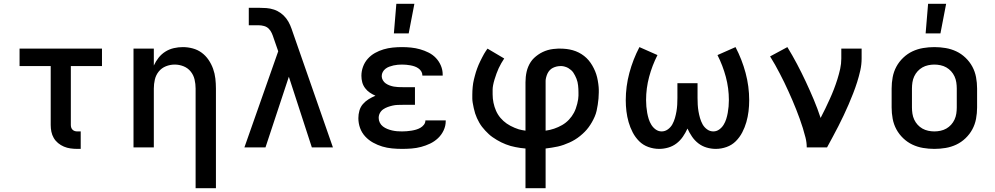

<svg xmlns="http://www.w3.org/2000/svg" viewBox="-20 -776 5240 1011"><path d="M405 8H387Q369 8 351 5.5Q333 3 316.5 -4Q300 -11 286 -22.5Q272 -34 263 -49.5Q254 -65 250.5 -82.5Q247 -100 247 -118V-428H83V-520H517V-428H353V-118Q353 -111 355 -104.5Q357 -98 362 -93Q367 -88 373.5 -86Q380 -84 387 -84H405Z M1010 215V-310Q1010 -334 1004.5 -357.5Q999 -381 984 -399.5Q969 -418 946.5 -427Q924 -436 900 -436Q876 -436 853.5 -427Q831 -418 816 -399.5Q801 -381 795.5 -357.5Q790 -334 790 -310V0H683V-520H790V-431Q800 -453 815 -472Q830 -491 850.5 -504Q871 -517 895 -522.5Q919 -528 943 -528Q969 -528 995 -521Q1021 -514 1042 -498.5Q1063 -483 1078 -461Q1093 -439 1102 -414Q1111 -389 1114 -362.5Q1117 -336 1117 -310V215Z M1267 0 1445 -506 1421 -575Q1417 -588 1411 -601.5Q1405 -615 1395 -625Q1385 -635 1370.5 -639Q1356 -643 1342 -643H1290V-735H1342Q1362 -735 1382.5 -733.5Q1403 -732 1422.5 -725.5Q1442 -719 1458.5 -707Q1475 -695 1487.5 -678.5Q1500 -662 1508 -643Q1516 -624 1522 -605L1733 0H1622L1501 -372L1378 0Z M2097 8Q2071 8 2044.5 5.5Q2018 3 1993 -4.5Q1968 -12 1944.5 -25Q1921 -38 1903 -57.5Q1885 -77 1876 -102Q1867 -127 1867 -154Q1867 -174 1872.5 -193.5Q1878 -213 1891 -228Q1904 -243 1921 -253.5Q1938 -264 1957 -272Q1941 -279 1927 -288.5Q1913 -298 1902.5 -312Q1892 -326 1887.5 -342.5Q1883 -359 1883 -377Q1883 -401 1891.5 -424.5Q1900 -448 1916.5 -466.5Q1933 -485 1954.5 -497Q1976 -509 1999.5 -516Q2023 -523 2047.5 -525.5Q2072 -528 2097 -528Q2121 -528 2145 -525.5Q2169 -523 2192 -516.5Q2215 -510 2237 -499Q2259 -488 2275.5 -470.5Q2292 -453 2301.5 -430.5Q2311 -408 2311 -384V-378H2204V-380Q2204 -391 2198 -400.5Q2192 -410 2182.5 -416.5Q2173 -423 2162.5 -426.5Q2152 -430 2141 -432Q2130 -434 2119 -435Q2108 -436 2097 -436Q2086 -436 2074.5 -435Q2063 -434 2052 -431.5Q2041 -429 2030 -425Q2019 -421 2010 -414Q2001 -407 1995.5 -397Q1990 -387 1990 -375Q1990 -364 1996 -353.5Q2002 -343 2011.5 -336.5Q2021 -330 2032 -326Q2043 -322 2054 -320Q2065 -318 2076.5 -317.5Q2088 -317 2100 -317H2165V-224H2100Q2087 -224 2073.5 -223.5Q2060 -223 2047 -220Q2034 -217 2021.5 -212.5Q2009 -208 1998 -200.5Q1987 -193 1980.5 -181Q1974 -169 1974 -155Q1974 -142 1980 -130Q1986 -118 1996.5 -110Q2007 -102 2019.5 -97Q2032 -92 2045 -89Q2058 -86 2071 -85Q2084 -84 2097 -84Q2109 -84 2121.5 -85Q2134 -86 2146.5 -88Q2159 -90 2171 -93.5Q2183 -97 2193.5 -103Q2204 -109 2212 -119Q2220 -129 2220 -142H2327V-138Q2327 -113 2316 -89.5Q2305 -66 2286.5 -48.5Q2268 -31 2245 -20Q2222 -9 2197.5 -2.5Q2173 4 2147.5 6Q2122 8 2097 8ZM2054 -600 2067 -756H2162L2132 -600Z M2747 215V6Q2733 5 2720 3Q2707 1 2694 -1.5Q2681 -4 2668.5 -7.5Q2656 -11 2643.5 -16Q2631 -21 2619.5 -26.5Q2608 -32 2596.5 -39Q2585 -46 2574 -53.5Q2563 -61 2553.5 -70Q2544 -79 2535 -88.5Q2526 -98 2518 -108.5Q2510 -119 2503.5 -130.5Q2497 -142 2491.5 -154Q2486 -166 2482 -178.5Q2478 -191 2474.5 -207Q2471 -223 2469 -235.5Q2467 -248 2467 -257V-277Q2467 -287 2467.5 -297.5Q2468 -308 2469 -318Q2470 -328 2471.5 -338Q2473 -348 2475.5 -357.5Q2478 -367 2480.5 -377Q2483 -387 2486 -396.5Q2489 -406 2492.5 -415.5Q2496 -425 2500 -434.5Q2504 -444 2508.5 -453Q2513 -462 2518.5 -473Q2524 -484 2529 -492.5Q2534 -501 2538 -507L2547 -520L2635 -468Q2627 -456 2619.5 -443Q2612 -430 2606 -417Q2600 -404 2594.5 -389Q2589 -374 2584 -357.5Q2579 -341 2576.5 -327.5Q2574 -314 2574 -305V-279Q2574 -257 2578.5 -235Q2583 -213 2592 -192.5Q2601 -172 2615.5 -155Q2630 -138 2648 -125.5Q2666 -113 2690 -103Q2714 -93 2729 -91L2747 -88V-343Q2747 -357 2748.5 -371Q2750 -385 2753 -398.5Q2756 -412 2761.5 -425Q2767 -438 2774.5 -449.5Q2782 -461 2792 -470.5Q2802 -480 2813.5 -488Q2825 -496 2837.5 -502Q2850 -508 2863.5 -512Q2877 -516 2893 -518Q2909 -520 2918 -520H2930Q2947 -520 2963.5 -518Q2980 -516 2996 -511.5Q3012 -507 3027 -499.5Q3042 -492 3055.5 -481.5Q3069 -471 3079.5 -458.5Q3090 -446 3098.5 -431.5Q3107 -417 3113.5 -401.5Q3120 -386 3124 -369.5Q3128 -353 3130.5 -334Q3133 -315 3133 -304V-289Q3133 -273 3131.5 -257Q3130 -241 3127.5 -224.5Q3125 -208 3121.5 -192.5Q3118 -177 3111.5 -162Q3105 -147 3097 -133Q3089 -119 3079.5 -106Q3070 -93 3058.5 -81.5Q3047 -70 3034 -59.5Q3021 -49 3007 -40.5Q2993 -32 2978.5 -25.5Q2964 -19 2948.5 -13.5Q2933 -8 2917.5 -4.5Q2902 -1 2885 1.5Q2868 4 2853 6V215ZM2853 -88Q2876 -91 2898 -98.5Q2920 -106 2940 -117.5Q2960 -129 2976 -146Q2992 -163 3002.5 -183Q3013 -203 3019.5 -229.5Q3026 -256 3026 -272V-290Q3026 -299 3025.5 -308Q3025 -317 3024 -326Q3023 -335 3021 -344Q3019 -353 3015.5 -361.5Q3012 -370 3008 -378Q3004 -386 2999 -393.5Q2994 -401 2987 -407Q2980 -413 2972.5 -417.5Q2965 -422 2954.5 -425Q2944 -428 2938 -428H2930Q2920 -428 2910 -425.5Q2900 -423 2891 -418.5Q2882 -414 2875 -406.5Q2868 -399 2863.5 -390Q2859 -381 2856 -369.5Q2853 -358 2853 -351Z M3451 8Q3422 8 3394 -2Q3366 -12 3345.5 -32.5Q3325 -53 3311.5 -79Q3298 -105 3290 -133Q3282 -161 3278.5 -190Q3275 -219 3275 -248Q3275 -321 3294 -392Q3313 -463 3347 -528L3442 -486Q3414 -431 3398 -371Q3382 -311 3382 -249Q3382 -232 3383.5 -215Q3385 -198 3388 -181.5Q3391 -165 3396 -149Q3401 -133 3410 -118.5Q3419 -104 3433 -94Q3447 -84 3464 -84Q3482 -84 3497 -95Q3512 -106 3520.5 -121.5Q3529 -137 3534 -154.5Q3539 -172 3542 -189.5Q3545 -207 3546 -224.5Q3547 -242 3547 -260V-338H3653V-260Q3653 -242 3654 -224.5Q3655 -207 3658 -189.5Q3661 -172 3666 -154.5Q3671 -137 3679.5 -121.5Q3688 -106 3703 -95Q3718 -84 3736 -84Q3753 -84 3767 -94Q3781 -104 3790 -118.5Q3799 -133 3804 -149Q3809 -165 3812 -181.5Q3815 -198 3816.5 -215Q3818 -232 3818 -249Q3818 -311 3802 -371Q3786 -431 3758 -486L3853 -528Q3887 -463 3906 -392Q3925 -321 3925 -248Q3925 -219 3921.5 -190Q3918 -161 3910 -133Q3902 -105 3888.5 -79Q3875 -53 3854.5 -32.5Q3834 -12 3806 -2Q3778 8 3749 8Q3725 8 3701 1Q3677 -6 3657.5 -21Q3638 -36 3624 -56.5Q3610 -77 3600 -99Q3590 -77 3576 -56.5Q3562 -36 3542.5 -21Q3523 -6 3499 1Q3475 8 3451 8Z M4228 0Q4228 -26 4221.5 -51.5Q4215 -77 4207.5 -101.5Q4200 -126 4191 -150.5Q4182 -175 4172.5 -199.5Q4163 -224 4152.5 -248Q4142 -272 4131.5 -295.5Q4121 -319 4109.5 -342.5Q4098 -366 4086 -389Q4074 -412 4061.5 -434.5Q4049 -457 4035 -479L4126 -528Q4153 -484 4177 -438.5Q4201 -393 4223 -346Q4245 -299 4265 -251.5Q4285 -204 4301 -155Q4314 -179 4326 -204.5Q4338 -230 4349.5 -255Q4361 -280 4371 -306Q4381 -332 4389.5 -359Q4398 -386 4404 -413Q4410 -440 4410 -468V-520H4517V-468Q4517 -436 4510 -405Q4503 -374 4493.5 -344Q4484 -314 4472.5 -284.5Q4461 -255 4448.5 -226Q4436 -197 4422.5 -168.5Q4409 -140 4394.5 -111.5Q4380 -83 4365 -55.5Q4350 -28 4335 0Z M4900 8Q4870 8 4840.5 3Q4811 -2 4784.5 -14.5Q4758 -27 4736 -48Q4714 -69 4700 -95Q4686 -121 4680.5 -150.5Q4675 -180 4675 -210V-310Q4675 -340 4680.5 -369.5Q4686 -399 4700 -425Q4714 -451 4736 -472Q4758 -493 4784.5 -505.5Q4811 -518 4840.5 -523Q4870 -528 4900 -528Q4930 -528 4959.5 -523Q4989 -518 5015.5 -505.5Q5042 -493 5064 -472Q5086 -451 5100 -425Q5114 -399 5119.5 -369.5Q5125 -340 5125 -310V-210Q5125 -180 5119.5 -150.5Q5114 -121 5100 -95Q5086 -69 5064 -48Q5042 -27 5015.5 -14.5Q4989 -2 4959.5 3Q4930 8 4900 8ZM4900 -84Q4916 -84 4932.5 -87.5Q4949 -91 4963 -99Q4977 -107 4988 -119Q4999 -131 5006 -146Q5013 -161 5015.5 -177.5Q5018 -194 5018 -210V-310Q5018 -326 5015.5 -342.5Q5013 -359 5006 -374Q4999 -389 4988 -401Q4977 -413 4963 -421Q4949 -429 4932.5 -432.5Q4916 -436 4900 -436Q4884 -436 4867.5 -432.5Q4851 -429 4837 -421Q4823 -413 4812 -401Q4801 -389 4794 -374Q4787 -359 4784.5 -342.5Q4782 -326 4782 -310V-210Q4782 -194 4784.5 -177.5Q4787 -161 4794 -146Q4801 -131 4812 -119Q4823 -107 4837 -99Q4851 -91 4867.5 -87.5Q4884 -84 4900 -84ZM4854 -600 4867 -756H4962L4932 -600Z"/></svg>

Font: Iosevka Aile Semibold
Style: Regular
Weight: 600
Designer: Belleve Invis
Foundry: Belleve Invis
Version: Version 31.1.0; ttfautohint (v1.8.4)